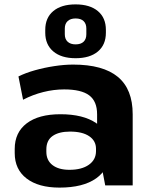

<svg xmlns="http://www.w3.org/2000/svg" viewBox="-20 -844 687 874"><path d="M422 -194V-324Q422 -383 386 -410Q350 -437 272 -437Q225 -437 177 -425Q129 -413 85 -390L64 -496Q96 -512 138.5 -524Q181 -536 227 -543Q273 -550 313 -550Q449 -550 516.5 -494Q584 -438 584 -324V0H459ZM251 10Q155 10 101 -31.5Q47 -73 47 -147V-166Q47 -241 101.5 -282.5Q156 -324 255 -324Q359 -324 418 -283.5Q477 -243 477 -169V-149Q477 -74 417.5 -32Q358 10 251 10ZM296 -71Q352 -71 384.5 -94Q417 -117 417 -156V-167Q417 -203 386 -224Q355 -245 299 -245Q248 -245 219.5 -225Q191 -205 191 -164V-153Q191 -114 219 -92.5Q247 -71 296 -71ZM324 -579Q259 -579 222.5 -610Q186 -641 186 -695V-708Q186 -763 222.5 -793.5Q259 -824 324 -824Q389 -824 425.5 -793.5Q462 -763 462 -708V-695Q462 -640 425.5 -609.5Q389 -579 324 -579ZM324 -642Q348 -642 360.5 -654Q373 -666 373 -688V-714Q373 -736 360.5 -748Q348 -760 324 -760Q301 -760 288 -748Q275 -736 275 -714V-688Q275 -666 288 -654Q301 -642 324 -642Z"/></svg>

Font: Pathway Extreme 28pt
Style: Bold
Weight: 700
Designer: Eduardo Rodriguez Tunni
Foundry: Eduardo Rodriguez Tunni
Version: Version 1.001;gftools[0.9.26]